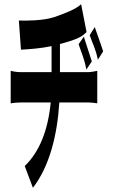

<svg xmlns="http://www.w3.org/2000/svg" viewBox="-20 -817 540 916"><path d="M380 -642 355 -606C370 -560 381 -543 392 -485L418 -524C407 -561 391 -605 380 -642ZM31 -324C43 -326 60 -328 76 -328H222C209 -195 168 -92 98 -25L137 79C215 -22 253 -169 263 -328H405C417 -328 433 -326 444 -324V-479C433 -477 415 -473 404 -473C390 -473 331 -473 266 -473V-607C302 -617 340 -627 365 -642C373 -646 382 -654 393 -664L367 -797C342 -772 283 -751 238 -735C184 -718 108 -718 70 -719L80 -580C119 -582 175 -586 226 -597C226 -542 226 -501 226 -473H75C60 -473 42 -476 31 -479ZM408 -649C423 -604 435 -589 447 -532L472 -572C461 -608 444 -652 432 -688Z"/></svg>

Font: 寒蝉无机体 CompactMedium
Style: Regular
Weight: 500
Width: 3
Designer: ChillTanhei {Warren2060}; 
Source Han Sans {Ryoko NISHIZUKA 西塚涼子 (kana, bopomofo & ideographs); Paul D. Hunt (Latin, Gre
Foundry: ChillType&Adobe
Version: Version 1.000;Glyphs 3.1.1 (3135)